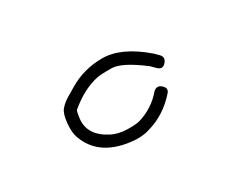

<svg xmlns="http://www.w3.org/2000/svg" viewBox="-46 -660 348 294"><g transform="rotate(20 127.5 -513.0)"><path d="M183.9 -587C182.9 -593.7 179.1 -596.7 172.4 -596L162.4 -595C129.4 -589.5 105.7 -578.2 91.4 -561C77.8 -544.7 69.3 -526.3 65.9 -506C64.9 -500 63.9 -493.8 62.9 -487.5C61.9 -481.2 61.9 -475.2 62.9 -469.5C63.9 -463.8 68.3 -457.2 75.9 -449.5C83.6 -441.8 90.4 -437 96.4 -435C123.5 -424.8 150.1 -431.6 176.1 -455.4C185.9 -464.3 192.6 -473.5 196.4 -483C204.9 -502 207.5 -522.3 204.4 -544C203.8 -550.7 200.1 -553.5 193.4 -552.5C186.8 -551.5 183.8 -547.7 184.4 -541C187.3 -523.7 185.3 -507.1 178.4 -491C176.4 -486.3 172 -480.2 165.2 -472.5C158.4 -464.8 151.1 -459.3 143.4 -456C121.6 -446.6 104.1 -449 90.9 -463C85.9 -468.3 83.1 -472 82.4 -474C82.4 -496.9 86.6 -516 94.9 -531.5C97.3 -535.8 102.4 -542.6 110.3 -551.8C118.1 -561 136.2 -568.7 164.4 -575L175.4 -576C182.1 -576.7 184.9 -580.3 183.9 -587Z"/></g></svg>

Font: Proton
Style: RgExt
Weight: 500
Version: Version 1.017